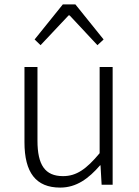

<svg xmlns="http://www.w3.org/2000/svg" viewBox="-20 -838 629 871"><path d="M253 13C327 13 382 -28 434 -88H436L441 0H491V-534H432V-143C372 -71 327 -39 266 -39C184 -39 150 -90 150 -200V-534H91V-193C91 -55 143 13 253 13ZM137 -659 164 -633 291 -768H296L422 -633L450 -659L322 -818H265Z"/></svg>

Font: Noto Sans CJK SC Light
Style: Regular
Weight: 300
Designer: Ryoko NISHIZUKA 西塚涼子 (kana, bopomofo & ideographs); Paul D. Hunt (Latin, Greek & Cyrillic); Sandoll Communications 산돌커뮤니
Foundry: Adobe
Version: Version 2.004;hotconv 1.0.118;makeotfexe 2.5.65603